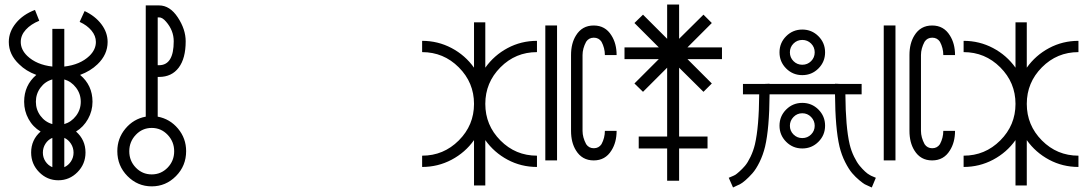

<svg xmlns="http://www.w3.org/2000/svg" viewBox="-20 -711 4820 851"><path d="M141 -379Q95 -396 65 -426Q19 -469 19 -525Q19 -570 50.5 -608.5Q82 -647 135 -667L154 -619Q117 -604 94.5 -579.5Q72 -555 72 -525Q72 -491 101 -463Q142 -424 212 -416V-583H265V-416Q335 -424 376 -463Q405 -491 405 -525Q405 -552 385.5 -575.5Q366 -599 333 -614L355 -662Q402 -640 429.5 -603.5Q457 -567 457 -525Q457 -469 412 -426Q381 -396 335 -379Q390 -333 390 -260Q390 -219 370 -183.5Q350 -148 317 -128Q359 -91 359 -35Q359 16 323.5 52Q288 88 238.5 88Q189 88 153.5 52Q118 16 118 -35Q118 -91 160 -128Q126 -148 106.5 -183.5Q87 -219 87 -260Q87 -333 141 -379ZM212 -100Q193 -92 181.5 -74Q170 -56 170 -34.5Q170 -13 181.5 4.5Q193 22 212 30ZM265 -100V30Q283 22 294.5 4.5Q306 -13 306 -34.5Q306 -56 294.5 -74Q283 -92 265 -100ZM212 -359Q180 -350 159.5 -322.5Q139 -295 139 -260Q139 -225 159.5 -197.5Q180 -170 212 -161ZM265 -359V-161Q296 -170 317 -197.5Q338 -225 338 -260Q338 -295 317 -322.5Q296 -350 265 -359Z M626 -194V-687H685Q733 -687 768 -634Q803 -581 803 -528Q803 -452 772 -411Q741 -370 685 -370H679V-194Q733 -184 769 -141Q805 -98 805 -41Q805 24 760 69.5Q715 115 652.5 115Q590 115 545 69.5Q500 24 500 -41Q500 -98 536 -141Q572 -184 626 -194ZM723 32Q752 2 752 -40.5Q752 -83 723 -113.5Q694 -144 652.5 -144Q611 -144 582 -113.5Q553 -83 553 -40.5Q553 2 582 32Q611 62 652.5 62Q694 62 723 32ZM679 -634V-422H685Q750 -422 750 -528Q750 -576 716 -615Q700 -634 685 -634Z M2131 -411Q2170 -466 2230 -498Q2290 -530 2360 -530V-480Q2265 -480 2198 -412.5Q2131 -345 2131 -250.5Q2131 -156 2198 -88.5Q2265 -21 2360 -21V29Q2290 29 2230 -3Q2170 -35 2131 -90V111H2081V-90Q2042 -35 1981.5 -3Q1921 29 1851 29V-21Q1946 -21 2013.5 -88.5Q2081 -156 2081 -250.5Q2081 -345 2013.5 -412.5Q1946 -480 1851 -480V-530Q1921 -530 1981.5 -498Q2042 -466 2081 -411V-612H2131Z M2397 -598H2449V0H2397ZM2713 -467H2661Q2661 -498 2646 -526Q2634 -544 2612 -544Q2590 -544 2578 -526Q2562 -496 2562 -467V-131Q2562 -102 2578 -72Q2590 -54 2612 -54Q2634 -54 2646 -72Q2661 -100 2661 -131H2713Q2713 -80 2690 -44Q2663 0 2611.5 0Q2560 0 2533 -44Q2511 -79 2511 -131V-467Q2511 -519 2533 -554Q2560 -598 2611.5 -598Q2663 -598 2690 -554Q2713 -518 2713 -467Z M2990 -539 3098 -646 3135 -609 3027 -501H3180V-449H3027L3135 -341L3098 -304L2990 -411V-106H3116V-53H2990V90H2937V-53H2811V-106H2937V-411L2830 -304L2792 -341L2900 -449H2748V-501H2900L2792 -609L2830 -646L2937 -539V-691H2990Z M3704 -339H3799V-293H3727Q3728 -148 3746 -71Q3753 -42 3765.5 -16.5Q3778 9 3790.5 24Q3803 39 3814.5 49.5Q3826 60 3834 64L3841 68L3862 77L3844 120L3822 110Q3819 109 3812.5 105.5Q3806 102 3789 88Q3772 74 3757 56.5Q3742 39 3726 7.5Q3710 -24 3701 -61Q3682 -142 3681 -293H3391Q3390 -142 3371 -61Q3362 -24 3346.5 7.5Q3331 39 3315 57Q3299 75 3284 88Q3269 101 3259 106L3250 110L3229 120L3210 77L3231 68Q3234 67 3239 64Q3244 61 3257 49.5Q3270 38 3282 24Q3294 10 3306.5 -16Q3319 -42 3326 -71Q3344 -148 3345 -293H3273V-339H3368L3391 -340V-339H3681V-340ZM3464.5 -225.5Q3494 -255 3536 -255Q3578 -255 3607.5 -225.5Q3637 -196 3637 -154Q3637 -112 3607.5 -82.5Q3578 -53 3536 -53Q3494 -53 3464.5 -82.5Q3435 -112 3435 -154Q3435 -196 3464.5 -225.5ZM3575 -192.5Q3559 -209 3536 -209Q3513 -209 3497 -192.5Q3481 -176 3481 -153.5Q3481 -131 3497 -115Q3513 -99 3536 -99Q3559 -99 3575 -115Q3591 -131 3591 -153.5Q3591 -176 3575 -192.5ZM3464.5 -550.5Q3494 -580 3536 -580Q3578 -580 3607.5 -550.5Q3637 -521 3637 -479Q3637 -437 3607.5 -407.5Q3578 -378 3536 -378Q3494 -378 3464.5 -407.5Q3435 -437 3435 -479Q3435 -521 3464.5 -550.5ZM3575 -518Q3559 -534 3536 -534Q3513 -534 3497 -518Q3481 -502 3481 -479Q3481 -456 3497 -440Q3513 -424 3536 -424Q3559 -424 3575 -440Q3591 -456 3591 -479Q3591 -502 3575 -518Z M3897 -598H3949V0H3897ZM4213 -467H4161Q4161 -498 4146 -526Q4134 -544 4112 -544Q4090 -544 4078 -526Q4062 -496 4062 -467V-131Q4062 -102 4078 -72Q4090 -54 4112 -54Q4134 -54 4146 -72Q4161 -100 4161 -131H4213Q4213 -80 4190 -44Q4163 0 4111.5 0Q4060 0 4033 -44Q4011 -79 4011 -131V-467Q4011 -519 4033 -554Q4060 -598 4111.5 -598Q4163 -598 4190 -554Q4213 -518 4213 -467Z M4531 -411Q4570 -466 4630 -498Q4690 -530 4760 -530V-480Q4665 -480 4598 -412.5Q4531 -345 4531 -250.5Q4531 -156 4598 -88.5Q4665 -21 4760 -21V29Q4690 29 4630 -3Q4570 -35 4531 -90V111H4481V-90Q4442 -35 4381.5 -3Q4321 29 4251 29V-21Q4346 -21 4413.5 -88.5Q4481 -156 4481 -250.5Q4481 -345 4413.5 -412.5Q4346 -480 4251 -480V-530Q4321 -530 4381.5 -498Q4442 -466 4481 -411V-612H4531Z"/></svg>

Font: Astronomicon
Style: Regular
Weight: 400
Version: Version 1.1